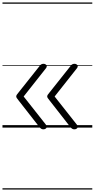

<svg xmlns="http://www.w3.org/2000/svg" viewBox="-20 -1030 765 1550"><path d="M330 14Q320 14 313 9.5Q306 5 299 -3L131 -218Q120 -231 115.5 -238.5Q111 -246 111 -251Q111 -258 115.5 -265Q120 -272 131 -285L301 -499Q306 -507 314 -511Q322 -515 331 -515Q341 -515 348.5 -510Q356 -505 357.5 -497Q359 -489 351 -479L171 -251L351 -23Q363 -8 354.5 3Q346 14 330 14ZM580 14Q570 14 563 9.5Q556 5 549 -3L381 -218Q370 -231 365.5 -238.5Q361 -246 361 -251Q361 -258 365.5 -265Q370 -272 381 -285L551 -499Q556 -507 564 -511Q572 -515 581 -515Q591 -515 598.5 -510Q606 -505 607.5 -497Q609 -489 601 -479L421 -251L601 -23Q613 -8 604.5 3Q596 14 580 14ZM0 490H725V500H0ZM0 -20H725V0H0ZM0 -505H725V-500H0ZM0 -1010H725V-1000H0Z"/></svg>

Font: Playwrite ES Guides
Style: Regular
Weight: 400
Designer: Veronika Burian, José Scaglione
Foundry: TypeTogether
Version: Version 1.003